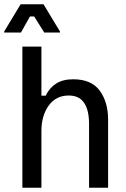

<svg xmlns="http://www.w3.org/2000/svg" viewBox="-34 -887 596 907"><path d="M161.7 0H71.7V-666.7H161.7V-435H181.7Q200 -472.5 231.7 -492.5Q263.3 -512.5 311.7 -512.5Q397.5 -512.5 437.1 -458.8Q476.7 -405 476.7 -320.8V0H386.7V-301.7Q386.7 -366.7 363.3 -401.2Q340 -435.8 290.8 -435.8Q230 -435.8 195.8 -387.9Q161.7 -340 161.7 -269.2ZM65 -733.3H-14.2V-738.3L63.3 -866.7H171.7L249.2 -738.3V-733.3H175L127.5 -809.2H107.5Z"/></svg>

Font: Familjen Grotesk Variable
Style: Regular
Weight: 400
Designer: Anders Wikstroem, Jonas Baeckman, Matilda Gysing, Kristian Moeller
Foundry: Familjen STHLM AB
Version: Version 2.000